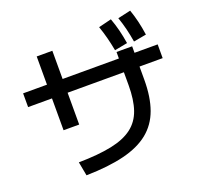

<svg xmlns="http://www.w3.org/2000/svg" viewBox="-151 -1024 1302 1247"><g transform="rotate(-20 500.0 -401.0)"><path d="M222 -43Q358 -45 449.5 -64Q541 -83 595.5 -124.5Q650 -166 673.5 -234.5Q697 -303 697 -403V-541V-633H805V-541V-403Q805 -282 774 -196.5Q743 -111 676 -57Q609 -3 501.5 23.5Q394 50 240 53ZM200 -273V-783H308V-273ZM35 -493V-588H965V-493ZM692 -647Q683 -695 672 -737.5Q661 -780 646 -823L735 -845Q751 -802 762 -758Q773 -714 781 -664ZM827 -658Q819 -707 808.5 -749.5Q798 -792 783 -835L872 -855Q887 -812 897.5 -768Q908 -724 915 -674Z"/></g></svg>

Font: M PLUS 2 Medium
Style: Regular
Weight: 500
Designer: Coji Morishita
Foundry: UNDERFOREST DESIGN
Version: Version 1.001